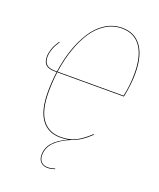

<svg xmlns="http://www.w3.org/2000/svg" viewBox="-159 -786 894 1079"><g transform="rotate(20 287.5 -247.0)"><path d="M127 -333H520Q535.2 -399.4 535.2 -471.7Q535.2 -575.2 496.1 -630.1Q457 -685.1 383.3 -685.1Q330.6 -685.1 286.1 -656.7Q241.7 -628.4 210.9 -581.3Q180.2 -534.2 158.7 -472.2Q137.2 -410.2 127.2 -343.5Q117.2 -276.9 117.2 -208.5Q117.2 -99.6 155.8 -46.9Q194.3 5.9 266.1 5.9Q316.9 5.9 354.7 -12.7Q392.6 -31.2 435.5 -72.3L439 -69.8Q382.3 -15.1 329.6 1Q266.6 27.3 235.4 60.1Q204.1 92.8 204.1 136.7Q204.1 163.1 218.3 177Q232.4 190.9 255.9 190.9Q275.9 190.9 299.8 183.1L299.3 187Q275.4 194.8 255.9 194.8Q231 194.8 215.6 179.7Q200.2 164.6 200.2 136.7Q200.2 94.2 228.3 62.5Q256.3 30.8 313 5.4Q291 9.8 265.1 9.8Q191.9 9.8 152.3 -44.2Q112.8 -98.1 112.8 -208.5Q112.8 -267.1 121.1 -329.1H108.4Q73.2 -329.1 56.4 -344.2Q39.6 -359.4 39.6 -391.6Q39.6 -412.6 46.4 -433.8Q53.2 -455.1 58.3 -463.6Q63.5 -472.2 76.7 -494.1L80.1 -492.2Q68.8 -474.6 62.7 -463.6Q56.6 -452.6 50 -432.4Q43.5 -412.1 43.5 -392.6Q43.5 -361.8 59.3 -347.4Q75.2 -333 109.4 -333H121.6Q131.8 -404.8 152.8 -467Q173.8 -529.3 205.8 -579.8Q237.8 -630.4 283.7 -659.7Q329.6 -689 383.8 -689Q459 -689 499.3 -632.8Q539.6 -576.7 539.6 -471.7Q539.6 -406.2 523.4 -329.1H127Z"/></g></svg>

Font: Fira Sans Compressed Four
Style: Italic
Weight: 100
Width: 3
Italic angle: -8°
Designer: Carrois Corporate & Edenspiekermann AG
Foundry: Carrois Corporate GbR & Edenspiekermann AG
Version: Version 4.203;PS 004.203;hotconv 1.0.88;makeotf.lib2.5.64775